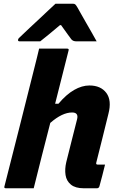

<svg xmlns="http://www.w3.org/2000/svg" viewBox="-20 -1011 640 1031"><path d="M460 -552Q521 -552 551 -512Q581 -472 562 -399Q546 -334 530 -269.5Q514 -205 497 -138Q495 -132 498 -129Q500 -127 508 -127H544Q537 -98 529.5 -69Q522 -40 514 -11Q511 0 500 0H430Q385 0 361 -19.5Q337 -39 332 -71Q327 -103 336 -141Q352 -203 365 -256.5Q378 -310 394 -371Q403 -407 367 -407Q314 -407 250 -351Q227 -263 205 -175.5Q183 -88 161 0H12Q0 0 4 -11Q45 -172 85.5 -332Q126 -492 166 -652Q173 -679 179 -704Q185 -729 190 -750H340Q352 -750 348 -739Q330 -668 312 -596.5Q294 -525 276 -454H294Q336 -504 378 -528Q420 -552 460 -552ZM278 -991H372Q380 -991 384.5 -987Q389 -983 397 -969Q402 -960 413.5 -939.5Q425 -919 440.5 -892Q456 -865 471.5 -838Q487 -811 499 -789H390Q372 -789 363 -800Q357 -808 343.5 -826.5Q330 -845 308 -876H302Q266 -846 241.5 -825.5Q217 -805 196 -789H86Q75 -789 77 -798Q78 -803 82 -807Q86 -811 102 -826Q116 -840 140.5 -862.5Q165 -885 191.5 -910Q218 -935 241.5 -957Q265 -979 278 -991Z"/></svg>

Font: Recursive Sn Lnr St XBd
Style: Italic
Weight: 800
Italic angle: -15°
Version: Version 1.079;hotconv 1.0.112;makeotfexe 2.5.65598; ttfautoh